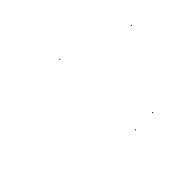

<svg xmlns="http://www.w3.org/2000/svg" viewBox="-101 -777 939 939"><g transform="rotate(-45 369.0 -307.0)"><path d="M368 -557V-562H373V-557ZM733 -427V-432H738V-427ZM505 -52V-57H510V-52ZM386 -52V-57H391V-52Z"/></g></svg>

Font: FRB American Cursive Just Beginnings
Style: Italic
Weight: 400
Italic angle: -25°
Version: Version 2.0;Modular Font Editor K font №1